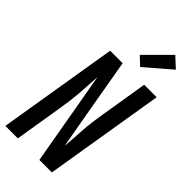

<svg xmlns="http://www.w3.org/2000/svg" viewBox="-302 -1047 1109 1109"><g transform="rotate(45 252.5 -492.0)"><path d="M4 0 125 -735H227L290 -373L328 -160Q331 -195 333 -230Q335 -265 337.5 -300.5Q340 -336 344.5 -371Q349 -406 355 -441L403 -735H505L384 0H282L181 -575Q178 -540 176.5 -505Q175 -470 172 -434.5Q169 -399 164.5 -364Q160 -329 154 -294L106 0ZM314 -791 263 -839 408 -984 471 -926Z"/></g></svg>

Font: Iosevka SS18 Semibold
Style: Italic
Weight: 600
Italic angle: -9°
Monospace: yes
Designer: Belleve Invis
Foundry: Belleve Invis
Version: Version 25.1.1; ttfautohint (v1.8.4)